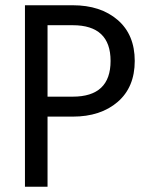

<svg xmlns="http://www.w3.org/2000/svg" viewBox="-20 -711 563 731"><path d="M257 -267H161V0H75V-691H257Q363 -691 428 -635Q493 -579 493 -479Q493 -379 428 -323Q363 -267 257 -267ZM161 -343H257Q401 -343 401 -479Q401 -615 257 -615H161Z"/></svg>

Font: Average Sans
Style: Regular
Weight: 400
Designer: Eduardo Rodriguez Tunni
Foundry: Eduardo Rodriguez Tunni
Version: Version 1.001